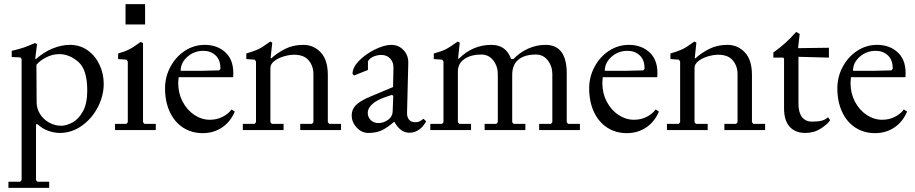

<svg xmlns="http://www.w3.org/2000/svg" viewBox="-20 -632 4447 933"><path d="M21 281V251H78L85 243V-345L79 -353L37 -355V-385Q76 -394 97 -401.5Q118 -409 150 -423L160 -417L151 -346H156Q193 -379 236 -396.5Q279 -414 320 -414Q369 -414 406.5 -387Q444 -360 464 -316.5Q484 -273 484 -225Q484 -166 455 -110.5Q426 -55 377 -20.5Q328 14 271 14Q243 14 214 3.5Q185 -7 163 -28H155V243L162 251H219V281ZM404 -192Q404 -294 360.5 -331.5Q317 -369 268 -369Q235 -369 204 -353Q173 -337 157 -317L158 -135Q158 -104 174.5 -78Q191 -52 218.5 -36.5Q246 -21 277 -21Q303 -21 332.5 -37Q362 -53 383 -91Q404 -129 404 -192Z M685 -513H590V-612H685ZM539 0V-30H594L601 -38V-333L595 -342L554 -345V-372Q586 -381 608.5 -392.5Q631 -404 663 -428L675 -423V-38L682 -30H737V0Z M782 -203Q782 -259 808.5 -308Q835 -357 879 -385.5Q923 -414 975 -414Q1039 -414 1079 -374Q1119 -334 1113 -257H848Q846 -237 846 -228Q846 -179 867.5 -138Q889 -97 924.5 -73.5Q960 -50 1000 -50Q1033 -50 1061 -64Q1089 -78 1105 -100L1121 -90Q1100 -40 1059 -12.5Q1018 15 965 15Q911 15 869.5 -12Q828 -39 805 -88.5Q782 -138 782 -203ZM964 -288 1045 -290 1051 -297Q1052 -340 1028 -362.5Q1004 -385 969 -385Q923 -385 890.5 -356Q858 -327 858 -288Z M1160 0V-30H1217L1224 -38V-333L1218 -342L1177 -345V-372Q1214 -383 1234.5 -392.5Q1255 -402 1293 -430L1303 -425L1295 -349H1299Q1327 -375 1366 -394.5Q1405 -414 1454 -414Q1504 -414 1538.5 -377.5Q1573 -341 1573 -268V-38L1580 -30H1637V0H1439V-30H1496L1503 -38V-272Q1503 -311 1480 -338.5Q1457 -366 1409 -366Q1386 -366 1359 -358Q1332 -350 1313 -335.5Q1294 -321 1294 -301V-38L1301 -30H1358V0Z M1689 -72Q1689 -100 1709.5 -121Q1730 -142 1778 -162L1890 -209L1892 -301Q1893 -329 1876.5 -347Q1860 -365 1833 -365Q1815 -365 1797 -358Q1779 -351 1768 -335V-292L1700 -265L1693 -273Q1693 -305 1726 -338Q1759 -371 1804 -392.5Q1849 -414 1881 -414Q1917 -414 1941 -388.5Q1965 -363 1964 -325L1958 -85Q1957 -64 1967.5 -51Q1978 -38 1997 -38Q2009 -38 2017.5 -41.5Q2026 -45 2038 -55L2051 -42Q2019 13 1969 13Q1926 13 1897 -39H1894Q1860 -10 1833.5 2Q1807 14 1769 14Q1738 14 1713.5 -12Q1689 -38 1689 -72ZM1888 -89 1891 -166 1885 -171 1858 -162Q1812 -147 1789.5 -126.5Q1767 -106 1767 -84Q1767 -63 1781.5 -48.5Q1796 -34 1819 -34Q1844 -34 1865.5 -49.5Q1887 -65 1888 -89Z M2071 0V-30H2128L2135 -38V-333L2129 -342L2088 -345V-372Q2125 -382 2145 -392Q2165 -402 2204 -430L2214 -425L2206 -347H2210Q2277 -414 2368 -414Q2402 -414 2426 -398Q2450 -382 2464 -345H2475Q2505 -377 2546 -395.5Q2587 -414 2631 -414Q2734 -414 2734 -275V-38L2741 -30H2798V0H2600V-30H2657L2664 -38V-272Q2664 -310 2642 -338.5Q2620 -367 2584 -367Q2530 -367 2499.5 -342.5Q2469 -318 2469 -268V-38L2476 -30H2533V0H2335V-30H2392L2399 -38V-272Q2399 -310 2377 -338.5Q2355 -367 2319 -367Q2268 -367 2236.5 -345Q2205 -323 2205 -285V-38L2212 -30H2269V0Z M2843 -203Q2843 -259 2869.5 -308Q2896 -357 2940 -385.5Q2984 -414 3036 -414Q3100 -414 3140 -374Q3180 -334 3174 -257H2909Q2907 -237 2907 -228Q2907 -179 2928.5 -138Q2950 -97 2985.5 -73.5Q3021 -50 3061 -50Q3094 -50 3122 -64Q3150 -78 3166 -100L3182 -90Q3161 -40 3120 -12.5Q3079 15 3026 15Q2972 15 2930.5 -12Q2889 -39 2866 -88.5Q2843 -138 2843 -203ZM3025 -288 3106 -290 3112 -297Q3113 -340 3089 -362.5Q3065 -385 3030 -385Q2984 -385 2951.5 -356Q2919 -327 2919 -288Z M3221 0V-30H3278L3285 -38V-333L3279 -342L3238 -345V-372Q3275 -383 3295.5 -392.5Q3316 -402 3354 -430L3364 -425L3356 -349H3360Q3388 -375 3427 -394.5Q3466 -414 3515 -414Q3565 -414 3599.5 -377.5Q3634 -341 3634 -268V-38L3641 -30H3698V0H3500V-30H3557L3564 -38V-272Q3564 -311 3541 -338.5Q3518 -366 3470 -366Q3447 -366 3420 -358Q3393 -350 3374 -335.5Q3355 -321 3355 -301V-38L3362 -30H3419V0Z M3790 -105V-348L3786 -352H3738V-377Q3796 -417 3849 -477L3866 -467L3858 -398L4008 -400V-352L3860 -356V-127Q3860 -86 3877 -63.5Q3894 -41 3926 -41Q3954 -41 3970.5 -45Q3987 -49 4000 -59L4004 -62L4014 -48Q4002 -29 3969 -7.5Q3936 14 3894 14Q3844 14 3817 -16.5Q3790 -47 3790 -105Z M4049 -203Q4049 -259 4075.5 -308Q4102 -357 4146 -385.5Q4190 -414 4242 -414Q4306 -414 4346 -374Q4386 -334 4380 -257H4115Q4113 -237 4113 -228Q4113 -179 4134.5 -138Q4156 -97 4191.5 -73.5Q4227 -50 4267 -50Q4300 -50 4328 -64Q4356 -78 4372 -100L4388 -90Q4367 -40 4326 -12.5Q4285 15 4232 15Q4178 15 4136.5 -12Q4095 -39 4072 -88.5Q4049 -138 4049 -203ZM4231 -288 4312 -290 4318 -297Q4319 -340 4295 -362.5Q4271 -385 4236 -385Q4190 -385 4157.5 -356Q4125 -327 4125 -288Z"/></svg>

Font: EB Squaramond
Style: Regular
Weight: 400
Designer: Jake Brussel Faria
Foundry: Jake Brussel Faria
Version: Version 0.002